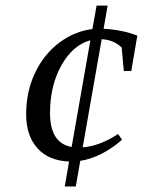

<svg xmlns="http://www.w3.org/2000/svg" viewBox="-20 -675 540 695"><path d="M421.9 -169.4Q388.2 -139.2 348.6 -118.9Q309.1 -98.6 270.5 -92.8L254.4 0H214.4L230 -90.3Q155.8 -93.3 115.2 -138.7Q74.7 -184.1 74.7 -261.2Q74.7 -343.3 106.7 -410.9Q138.7 -478.5 194.3 -520.3Q250 -562 314.5 -569.8L329.6 -654.8H369.6L355 -570.8Q424.8 -566.9 477.1 -545.9L455.1 -418H428.2L420.4 -502.9Q393.1 -530.3 348.1 -533.2L279.3 -141.6Q341.3 -146.5 407.2 -189.9ZM161.1 -266.1Q161.1 -156.7 239.3 -143.1L307.1 -529.3Q243.2 -511.7 202.1 -438.2Q161.1 -364.7 161.1 -266.1Z"/></svg>

Font: Liberation Serif
Style: Italic
Weight: 400
Italic angle: -16.333°
Designer: Steve Matteson
Foundry: Ascender Corporation
Version: Version 2.1.5